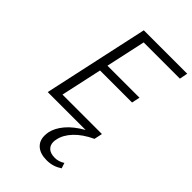

<svg xmlns="http://www.w3.org/2000/svg" viewBox="-279 -751 1132 1132"><g transform="rotate(45 287.0 -184.5)"><path d="M262 -607 208 -359H475L464 -308H197L141 -51H470L459 0Q391 32 351.5 74Q312 116 303 161Q300 173 300 184Q300 212 318.5 228.5Q337 245 373 245Q404 245 434 226L445 260Q422 275 399 282Q376 289 348 289Q296 289 266.5 264Q237 239 237 195Q237 181 240 164Q249 122 284.5 79.5Q320 37 385 0H69L212 -658H574L564 -607Z"/></g></svg>

Font: Ysabeau Semilight
Style: Italic
Weight: 300
Italic angle: -12°
Designer: Christian Thalmann (Catharsis Fonts)
Version: Version 0.003